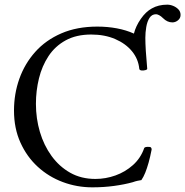

<svg xmlns="http://www.w3.org/2000/svg" viewBox="-20 -790 794 823"><path d="M376 13Q310 13 249.5 -9.5Q189 -32 142 -75Q95 -118 67.5 -179Q40 -240 40 -316Q40 -388 63 -452.5Q86 -517 131 -567.5Q176 -618 243 -647Q310 -676 397 -676Q441 -676 481 -668.5Q521 -661 554 -646Q562 -678 583.5 -709Q605 -740 631 -754Q645 -762 661.5 -766Q678 -770 697 -770Q710 -770 723 -764.5Q736 -759 745 -749.5Q754 -740 754 -726Q754 -712 743 -703Q732 -694 719 -694Q708 -694 698 -698.5Q688 -703 679 -712Q670 -721 662 -725Q654 -729 649 -729Q631 -729 621 -713.5Q611 -698 607 -674.5Q603 -651 603 -628Q603 -605 605 -572Q607 -539 611 -496Q612 -492 603.5 -489.5Q595 -487 586.5 -488Q578 -489 577 -495Q573 -537 546 -570Q519 -603 474 -622.5Q429 -642 371 -642Q307 -642 261.5 -617Q216 -592 188 -549.5Q160 -507 147 -454Q134 -401 134 -345Q134 -282 151 -224.5Q168 -167 201 -121.5Q234 -76 281 -49.5Q328 -23 389 -23Q433 -23 475 -38Q517 -53 550 -82.5Q583 -112 598 -155Q600 -160 612 -160.5Q624 -161 627 -158Q630 -155 630 -149Q624 -118 617 -93Q610 -68 602.5 -49.5Q595 -31 586 -18Q579 -17 569.5 -15Q560 -13 549 -9Q513 1 468.5 7Q424 13 376 13Z"/></svg>

Font: Junicode VF
Style: Regular
Weight: 400
Designer: Peter S. Baker
Version: Version 2.213